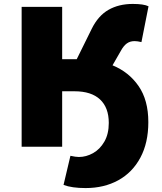

<svg xmlns="http://www.w3.org/2000/svg" viewBox="-20 -746 821 976"><path d="M303 194 338 46Q365 52 381 52Q418 52 453 32.5Q488 13 510.5 -26Q533 -65 533 -121Q533 -199 488.5 -240.5Q444 -282 359 -282H296V0H90V-711H296V-445H370L446 -599Q479 -666 531.5 -696Q584 -726 655 -726Q711 -726 735 -714L699 -532Q679 -537 664 -537Q641 -537 624.5 -525Q608 -513 594 -487L552 -414Q635 -380 684.5 -308.5Q734 -237 734 -125Q734 -20 693.5 55.5Q653 131 581 170.5Q509 210 415 210Q345 210 303 194Z"/></svg>

Font: Nebula Sans Black
Style: Regular
Weight: 900
Designer: Paul D. Hunt for Adobe (as Source Sans)
Foundry: Nebula Entertainment & Broadcasting LLC
Version: Version 1.010